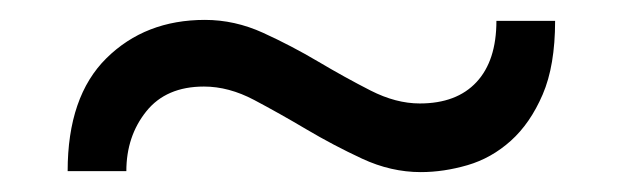

<svg xmlns="http://www.w3.org/2000/svg" viewBox="-20 -382 626 193"><path d="M48 -210Q48 -285 87 -323.5Q126 -362 186 -362Q216 -362 244.5 -349Q273 -336 300 -320Q327 -304 352.5 -291Q378 -278 402 -278Q439 -278 459 -299.5Q479 -321 479 -361H538Q538 -316 525.5 -287Q513 -258 493.5 -240.5Q474 -223 450 -216Q426 -209 403 -209Q373 -209 344 -222.5Q315 -236 288 -252Q261 -268 235.5 -281.5Q210 -295 185 -295Q147 -295 127 -270Q107 -245 107 -210Z"/></svg>

Font: Mukta Malar
Style: Regular
Weight: 400
Designer: Aadarsh Rajan, Girish Dalvi, Yashodeep Gholap
Foundry: Ek Type
Version: Version 2.538;PS 1.000;hotconv 16.6.51;makeotf.lib2.5.65220;